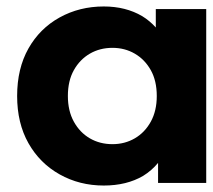

<svg xmlns="http://www.w3.org/2000/svg" viewBox="-20 -566 658 594"><path d="M301 8Q226 8 164.5 -26.5Q103 -61 68 -123Q33 -185 33 -269Q33 -354 68 -416Q103 -478 164.5 -512Q226 -546 301 -546Q369 -546 420 -516Q443 -502 462 -481V-538H618V0H469V-62Q449 -38 423 -22Q372 8 301 8ZM328 -120Q366 -120 397 -138Q428 -156 446.5 -189.5Q465 -223 465 -269Q465 -316 446.5 -349Q428 -382 397 -400Q366 -418 328 -418Q289 -418 258 -400Q227 -382 208.5 -349Q190 -316 190 -269Q190 -223 208.5 -189.5Q227 -156 258 -138Q289 -120 328 -120Z"/></svg>

Font: Montserrat Z
Style: Bold
Weight: 700
Designer: Julieta Ulanovsky
Foundry: Julieta Ulanovsky
Version: Version 8.000